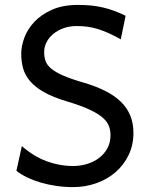

<svg xmlns="http://www.w3.org/2000/svg" viewBox="-20 -745 614 777"><path d="M468.8 -585.9Q442.4 -600.6 420.2 -610.6Q397.9 -620.6 377 -627.2Q356 -633.8 335 -636.7Q314 -639.6 290.5 -639.6Q261.2 -639.6 237.1 -630.9Q212.9 -622.1 195.3 -607.4Q177.7 -592.8 168.2 -573.7Q158.7 -554.7 158.7 -534.7Q158.7 -514.6 164.3 -498.3Q169.9 -481.9 187 -467.5Q204.1 -453.1 235.8 -439.2Q267.6 -425.3 319.8 -410.2Q368.2 -396 405.5 -377.2Q442.9 -358.4 468.3 -334Q493.7 -309.6 506.8 -278.3Q520 -247.1 520 -207.5Q520 -158.2 500.7 -117.9Q481.4 -77.6 448 -48.6Q414.6 -19.5 370.1 -3.7Q325.7 12.2 275.9 12.2Q240.7 12.2 207.3 7.3Q173.8 2.4 144.3 -6.3Q114.7 -15.1 89.8 -27.1Q64.9 -39.1 46.4 -53.7L68.4 -153.8Q117.2 -111.3 169.2 -92.3Q221.2 -73.2 275.9 -73.2Q305.2 -73.2 332.5 -81.5Q359.9 -89.8 380.9 -105.7Q401.9 -121.6 414.6 -144.8Q427.2 -168 427.2 -197.8Q427.2 -216.8 421.1 -234.1Q415 -251.5 396.5 -268.1Q377.9 -284.7 343.3 -301Q308.6 -317.4 251.5 -334.5Q194.3 -351.6 158.2 -372.1Q122.1 -392.6 101.6 -416.7Q81.1 -440.9 73.5 -468.5Q65.9 -496.1 65.9 -527.3Q65.9 -558.6 78.9 -593.3Q91.8 -627.9 119.6 -657.2Q147.5 -686.5 190.9 -705.8Q234.4 -725.1 295.4 -725.1Q323.7 -725.1 348.4 -722.7Q373 -720.2 396.2 -714.8Q419.4 -709.5 441.9 -701.2Q464.4 -692.9 488.3 -681.2Z"/></svg>

Font: Andika Eur
Style: Regular
Weight: 400
Designer: Victor Gaultney, Annie Olsen, Julie Remington, Don Collingsworth, Eric Hays, Becca Hirsbrunner
Foundry: SIL International
Version: Version 5.000